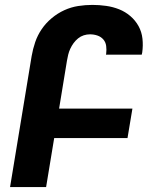

<svg xmlns="http://www.w3.org/2000/svg" viewBox="-20 -763 640 783"><path d="M21 0 109 -534Q114 -563 123.5 -591Q133 -619 150 -644Q167 -669 191 -689Q215 -709 242.5 -721.5Q270 -734 299 -738.5Q328 -743 357 -743Q385 -743 413 -739Q441 -735 466 -725Q491 -715 511.5 -697.5Q532 -680 545 -656.5Q558 -633 561 -605Q564 -577 560 -549L558 -540H412L413 -544Q415 -560 413 -575.5Q411 -591 401.5 -602Q392 -613 377.5 -618Q363 -623 347 -623Q334 -623 321.5 -619Q309 -615 298.5 -606.5Q288 -598 280 -587Q272 -576 266.5 -564Q261 -552 258 -539.5Q255 -527 253 -515L221 -320H520L500 -200H201L168 0Z"/></svg>

Font: Iosevka Heavy Extended
Style: Italic
Weight: 900
Width: 7
Italic angle: -9°
Monospace: yes
Designer: Belleve Invis
Foundry: Belleve Invis
Version: Version 32.5.0; ttfautohint (v1.8.4)